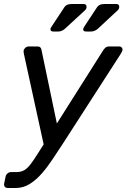

<svg xmlns="http://www.w3.org/2000/svg" viewBox="-46 -753 634 963"><path d="M-6 190Q-17 190 -22 183.5Q-27 177 -25 167L-18 133Q-16 123 -8 116.5Q0 110 10 110H37Q59 110 75 101Q91 92 107.5 70.5Q124 49 147 12L473 -503Q479 -511 485 -515.5Q491 -520 502 -520H552Q560 -520 565 -514Q570 -508 568 -500Q567 -495 559 -482L269 -32Q245 4 219.5 43Q194 82 165 115.5Q136 149 103.5 169.5Q71 190 32 190ZM176 -15 74 -482Q71 -496 73 -502Q76 -509 82.5 -514.5Q89 -520 97 -520H141Q152 -520 156.5 -515Q161 -510 162 -503L245 -106ZM385 -595Q371 -595 371 -607Q372 -610 373.5 -613.5Q375 -617 377 -620L439 -714Q445 -724 454.5 -728.5Q464 -733 480 -733H536Q553 -733 552 -718Q552 -709 545 -702L445 -609Q429 -595 411 -595ZM221 -595Q207 -595 207 -607Q207 -610 209 -613.5Q211 -617 213 -620L275 -714Q281 -724 290.5 -728.5Q300 -733 316 -733H372Q389 -733 388 -718Q388 -709 381 -702L280 -609Q264 -595 247 -595Z"/></svg>

Font: Rubik
Style: Italic
Weight: 400
Italic angle: -12°
Designer: Hubert and Fischer
Foundry: Hubert and Fischer
Version: Version 2.300;gftools[0.9.30]